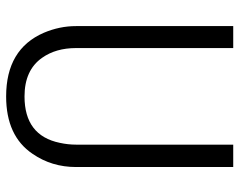

<svg xmlns="http://www.w3.org/2000/svg" viewBox="-98 -682 788 632"><g transform="rotate(90 296.0 -366.0)"><path d="M65.9 -222.2V-739.7H138.2V-222.2Q138.2 -155.8 170.4 -110.4Q210.9 -52.7 297.4 -52.7Q426.3 -52.7 450.2 -168.9Q456.1 -195.8 456.1 -222.2V-739.7H529.8V-222.2Q529.8 -142.1 486.3 -79.1Q427.7 7.8 297.4 7.8Q141.6 7.8 87.9 -116.2Q65.9 -168 65.9 -222.2Z"/></g></svg>

Font: News Cycle
Style: Regular
Weight: 500
Version: Version 0.5.2